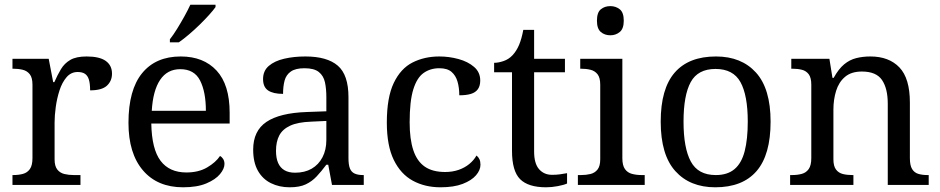

<svg xmlns="http://www.w3.org/2000/svg" viewBox="-20 -786 3995 816"><path d="M33 0V-42H36Q59 -42 77.5 -47Q96 -52 107 -67.5Q118 -83 118 -114V-426Q118 -456 106.5 -470.5Q95 -485 76.5 -489.5Q58 -494 36 -494H33V-536H187L206 -437H211Q224 -467 239 -492Q254 -517 279 -531.5Q304 -546 348 -546Q403 -546 429.5 -527Q456 -508 456 -473Q456 -442 434.5 -422Q413 -402 363 -402Q363 -430 358 -447Q353 -464 341.5 -472Q330 -480 310 -480Q282 -480 263 -458Q244 -436 233 -402Q222 -368 217 -331.5Q212 -295 212 -266V-109Q212 -80 223.5 -65.5Q235 -51 253.5 -46.5Q272 -42 294 -42H322V0Z M758 10Q649 10 587.5 -62Q526 -134 526 -264Q526 -404 584 -475Q642 -546 748 -546Q845 -546 900.5 -486Q956 -426 956 -307V-261H623Q625 -152 662.5 -102.5Q700 -53 772 -53Q824 -53 860.5 -74.5Q897 -96 915 -123Q922 -120 928 -111Q934 -102 934 -89Q934 -69 915 -46Q896 -23 857 -6.5Q818 10 758 10ZM855 -315Q855 -395 830.5 -443.5Q806 -492 746 -492Q691 -492 660.5 -446.5Q630 -401 625 -315ZM702 -619Q717 -638 733 -664Q749 -690 764 -717Q779 -744 789 -766H896V-756Q887 -743 869 -723Q851 -703 828.5 -681Q806 -659 783 -639.5Q760 -620 740 -606H702Z M1211 10Q1167 10 1131.5 -7.5Q1096 -25 1076 -60.5Q1056 -96 1056 -150Q1056 -230 1112.5 -268Q1169 -306 1284 -310L1367 -313V-373Q1367 -409 1361 -436.5Q1355 -464 1335 -480Q1315 -496 1274 -496Q1236 -496 1216 -482Q1196 -468 1189.5 -443.5Q1183 -419 1183 -387Q1141 -387 1119.5 -401.5Q1098 -416 1098 -450Q1098 -485 1122.5 -506Q1147 -527 1188 -536.5Q1229 -546 1278 -546Q1370 -546 1415.5 -507Q1461 -468 1461 -373V-114Q1461 -86 1467 -70.5Q1473 -55 1487 -48.5Q1501 -42 1523 -42H1526V0H1391L1375 -86H1367Q1346 -58 1326 -36.5Q1306 -15 1279.5 -2.5Q1253 10 1211 10ZM1234 -52Q1275 -52 1304.5 -69Q1334 -86 1350.5 -117.5Q1367 -149 1367 -191V-272L1303 -269Q1246 -267 1213.5 -252Q1181 -237 1167 -210.5Q1153 -184 1153 -145Q1153 -114 1162 -93.5Q1171 -73 1189 -62.5Q1207 -52 1234 -52Z M1852 10Q1786 10 1734.5 -18Q1683 -46 1653.5 -106.5Q1624 -167 1624 -265Q1624 -372 1653.5 -433.5Q1683 -495 1733.5 -520.5Q1784 -546 1847 -546Q1889 -546 1929 -535Q1969 -524 1995 -501.5Q2021 -479 2021 -444Q2021 -421 2011 -407Q2001 -393 1981.5 -387Q1962 -381 1932 -381Q1932 -413 1924.5 -439Q1917 -465 1899 -480.5Q1881 -496 1847 -496Q1809 -496 1780.5 -476Q1752 -456 1736.5 -406Q1721 -356 1721 -266Q1721 -195 1736.5 -148Q1752 -101 1785 -78Q1818 -55 1872 -55Q1903 -55 1929 -64Q1955 -73 1974.5 -89Q1994 -105 2005 -125Q2013 -119 2017.5 -109.5Q2022 -100 2022 -86Q2022 -63 2003 -41Q1984 -19 1946.5 -4.5Q1909 10 1852 10Z M2301 10Q2225 10 2190.5 -24.5Q2156 -59 2156 -145V-479H2080V-519Q2098 -519 2120 -526.5Q2142 -534 2158 -551Q2175 -569 2186 -595Q2197 -621 2204 -659H2250V-536H2381V-479H2250V-142Q2250 -91 2271 -67Q2292 -43 2326 -43Q2344 -43 2359 -45Q2374 -47 2390 -50V-6Q2377 0 2351 5Q2325 10 2301 10Z M2436 0V-42H2449Q2471 -42 2489.5 -46.5Q2508 -51 2519.5 -65.5Q2531 -80 2531 -109V-426Q2531 -456 2519.5 -470.5Q2508 -485 2489.5 -489.5Q2471 -494 2449 -494H2446V-536H2625V-114Q2625 -83 2636 -67.5Q2647 -52 2666 -47Q2685 -42 2707 -42H2720V0ZM2574 -636Q2550 -636 2533.5 -650Q2517 -664 2517 -698Q2517 -733 2533.5 -746.5Q2550 -760 2574 -760Q2597 -760 2614 -746.5Q2631 -733 2631 -698Q2631 -664 2614 -650Q2597 -636 2574 -636Z M3020 10Q2912 10 2850 -59Q2788 -128 2788 -269Q2788 -409 2847.5 -477.5Q2907 -546 3023 -546Q3131 -546 3193 -477.5Q3255 -409 3255 -269Q3255 -128 3195.5 -59Q3136 10 3020 10ZM3022 -42Q3072 -42 3102 -67.5Q3132 -93 3145 -144Q3158 -195 3158 -269Q3158 -381 3127 -437Q3096 -493 3021 -493Q2946 -493 2915.5 -437Q2885 -381 2885 -269Q2885 -157 2916 -99.5Q2947 -42 3022 -42Z M3338 0V-42H3346Q3369 -42 3387.5 -47Q3406 -52 3417 -67.5Q3428 -83 3428 -114V-426Q3428 -456 3417 -470.5Q3406 -485 3388 -489.5Q3370 -494 3348 -494H3343V-536H3505L3518 -455H3523Q3544 -493 3567.5 -512.5Q3591 -532 3619 -539Q3647 -546 3679 -546Q3758 -546 3802.5 -499.5Q3847 -453 3847 -350V-114Q3847 -83 3856.5 -67.5Q3866 -52 3883 -47Q3900 -42 3922 -42H3927V0H3753V-345Q3753 -410 3728.5 -446Q3704 -482 3643 -482Q3598 -482 3571.5 -459.5Q3545 -437 3533.5 -400Q3522 -363 3522 -320V-109Q3522 -80 3533 -65.5Q3544 -51 3562 -46.5Q3580 -42 3602 -42H3607V0Z"/></svg>

Font: Noto Serif Tamil
Style: Regular
Weight: 400
Designer: Indian Type Foundry, Tom Grace, and the Monotype Design Team
Foundry: Monotype Imaging Inc.
Version: Version 2.003